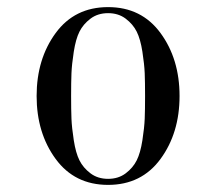

<svg xmlns="http://www.w3.org/2000/svg" viewBox="-20 -500 608 540"><path d="M136.5 -407Q190 -480 284 -480Q378 -480 431.5 -407Q485 -334 485 -230Q485 -126 431.5 -53Q378 20 284 20Q190 20 136.5 -53Q83 -126 83 -230Q83 -334 136.5 -407ZM234.5 -12.5Q255 3 284 3Q313 3 333.5 -12.5Q354 -28 364.5 -49Q375 -70 380.5 -105.5Q386 -141 387 -166Q388 -191 388 -230Q388 -269 387 -294Q386 -319 380.5 -354.5Q375 -390 364.5 -411Q354 -432 333.5 -447.5Q313 -463 284 -463Q255 -463 234.5 -447.5Q214 -432 203.5 -411Q193 -390 187.5 -354.5Q182 -319 181 -294Q180 -269 180 -230Q180 -191 181 -166Q182 -141 187.5 -105.5Q193 -70 203.5 -49Q214 -28 234.5 -12.5Z"/></svg>

Font: Elsie Swash Caps
Style: Regular
Weight: 400
Designer: Alejandro Inler
Foundry: Alejandro Inler
Version: 1.001